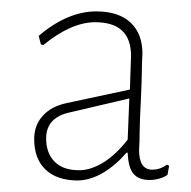

<svg xmlns="http://www.w3.org/2000/svg" viewBox="-20 -664 336 337"><path d="M148.9 -644Q188 -644 209 -624.5Q230 -605 230 -569.8Q230 -568.4 229.7 -564.5Q229.5 -560.5 229.2 -553.2Q229 -545.9 229 -539.1Q229 -531.7 228.3 -513.7Q227.5 -495.6 227.1 -485.4Q226.6 -475.1 225.8 -457.3Q225.1 -439.5 225.1 -432.1Q225.1 -425.3 224.9 -418Q224.6 -410.6 224.4 -406.5Q224.1 -402.3 224.1 -400.9Q224.1 -366.2 247.1 -366.2Q261.2 -366.2 272.9 -375L276.9 -373L273.9 -356.9Q259.8 -348.1 242.2 -348.1Q223.6 -348.1 214.4 -358.9Q205.1 -369.6 204.1 -396H202.1Q183.1 -374 161.1 -360.8Q139.6 -348.1 117.2 -347.2Q80.1 -347.2 60.1 -366.2Q40 -385.3 40 -419.9Q40 -444.3 55.2 -460.9Q69.8 -477.1 96.2 -482.9L208 -506.8L210 -565.9Q210 -625 147 -625Q105 -625 56.2 -585L51.8 -585.9L47.9 -601.1Q98.6 -644 148.9 -644ZM103 -466.8Q61 -458 61 -420.9Q61 -395 76.2 -379.9Q90.8 -365.2 119.1 -365.2Q139.2 -365.2 161.6 -378.9Q183.6 -392.6 204.1 -418.9L207 -491.2Z"/></svg>

Font: Datalegreya
Style: Gradient
Weight: 400
Designer: Figs Lab
Foundry: Figs Lab
Version: Version 1.002;PS 001.002;hotconv 1.0.70;makeotf.lib2.5.58329